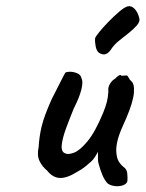

<svg xmlns="http://www.w3.org/2000/svg" viewBox="-20 -610 482 636"><path d="M337 -2Q327 -12 319.5 -29.5Q312 -47 306 -70Q304 -78 304.5 -89.5Q305 -101 304 -107Q301 -100 294.5 -90Q288 -80 282 -75Q278 -71 264 -59.5Q250 -48 236 -41Q203 -20 179 -20.5Q155 -21 136 -45Q120 -58 111 -76.5Q102 -95 108 -123Q110 -158 118 -191.5Q126 -225 151 -281Q172 -322 183 -344Q194 -366 197 -370Q212 -375 230 -369.5Q248 -364 250 -350Q256 -340 249.5 -313.5Q243 -287 225 -252Q211 -218 199 -185.5Q187 -153 184.5 -130Q182 -107 196 -102Q205 -97 224.5 -104Q244 -111 269.5 -141.5Q295 -172 322 -237Q330 -257 334 -272.5Q338 -288 339 -307Q337 -319 343.5 -331Q350 -343 362 -350Q366 -355 373 -359.5Q380 -364 382 -359L398 -360Q402 -361 406 -353Q410 -345 415 -341Q426 -332 423.5 -302Q421 -272 398 -218Q379 -177 372.5 -156Q366 -135 365 -115Q365 -97 369.5 -83.5Q374 -70 389 -57Q400 -50 401.5 -36Q403 -22 402 -10Q400 -1 388 3.5Q376 8 361.5 6.5Q347 5 337 -2ZM308 -435Q300 -441 297 -456Q294 -471 295 -483Q296 -488 308.5 -503.5Q321 -519 339 -537.5Q357 -556 374.5 -571Q392 -586 403 -589Q416 -592 427 -579.5Q438 -567 442 -547Q443 -537 433 -525.5Q423 -514 407.5 -501.5Q392 -489 376 -476.5Q360 -464 351 -451Q341 -435 331 -431Q321 -427 308 -435Z"/></svg>

Font: Caveat SemiBold
Style: Regular
Weight: 600
Designer: Pablo Impallari
Foundry: Pablo Impallari
Version: Version 2.000